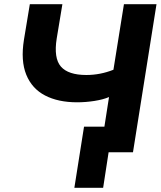

<svg xmlns="http://www.w3.org/2000/svg" viewBox="-20 -725 765 914"><path d="M471 169H334L380 -122H477L499 -263Q471 -251 429.5 -244.5Q388 -238 347 -238Q257 -238 194.5 -270.5Q132 -303 105 -369.5Q78 -436 94 -536L122 -705H277L250 -542Q235 -448 270 -408Q305 -368 391 -368Q457 -368 520 -393L570 -705H725L613 0H497Z"/></svg>

Font: Mulish ExtraBold
Style: Italic
Weight: 800
Italic angle: -9°
Designer: Vernon Adams
Foundry: Vernon Adams
Version: Version 3.603; ttfautohint (v1.8.3)